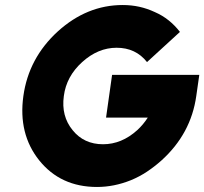

<svg xmlns="http://www.w3.org/2000/svg" viewBox="-20 -732 813 764"><path d="M468 -712Q326 -712 210 -607Q94 -501 73 -350Q52 -199 136 -94Q221 12 366 12Q434 12 501 -15Q535 -29 565 -49Q595 -69 623 -94Q740 -200 761 -350L773 -434H426L402 -264H568Q559 -250 548.5 -237.5Q538 -225 526 -214Q464 -158 390 -158Q314 -158 269 -214Q223 -270 234 -350Q244 -428 307 -485Q370 -542 444 -542Q520 -542 565 -485L696 -605Q676 -631 651 -651Q626 -671 596 -684Q566 -698 534.5 -705Q503 -712 468 -712Z"/></svg>

Font: Unageo
Style: Black-Italic
Weight: 900
Designer: Richard Sepsi
Foundry: Richard Sepsi
Version: Version 2.000